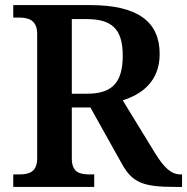

<svg xmlns="http://www.w3.org/2000/svg" viewBox="-20 -734 735 754"><path d="M32 0H350V-49H333C294 -49 262 -56 262 -112V-312H335L459 -90C501 -14 547 0 669 0H695V-49H690C652 -49 625 -75 590 -131L462 -340C535 -363 607 -413 607 -522C607 -646 525 -714 334 -714H32V-665H54C89 -665 126 -657 126 -601V-112C126 -56 91 -49 54 -49H32ZM323 -366H262V-659H321C420 -659 462 -619 462 -516C462 -416 426 -366 323 -366Z"/></svg>

Font: Noto Serif Georgian SemiBold
Style: Regular
Weight: 600
Designer: Monotype Design Team, Akaki Razmadze
Foundry: Google LLC
Version: Version 2.003